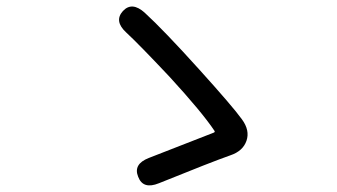

<svg xmlns="http://www.w3.org/2000/svg" viewBox="-20 -649 1040 592"><path d="M470 -84Q421 -64 406 -104Q390 -143 439 -162L639 -240Q644 -242 641 -246Q603 -303 503 -412Q407 -514 369 -549Q331 -584 359 -615Q387 -645 426 -610Q485 -556 595 -434Q698 -320 726 -281Q751 -247 740 -215Q729 -183 690 -170Q633 -150 470 -84Z"/></svg>

Font: Resource Han Rounded HK
Style: Regular
Weight: 400
Designer: Cyano Hao (round all glyphs); Ryoko NISHIZUKA  (kana, bopomofo & ideographs); Paul D. Hunt (Latin, Greek & Cyrillic); Sa
Foundry: Cyano Hao
Version: 0.990